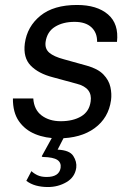

<svg xmlns="http://www.w3.org/2000/svg" viewBox="-20 -547 528 773"><path d="M215 10Q163.5 10 122 -7Q80.5 -24 56 -59.2Q31.5 -94.5 32 -150.5H114Q117 -105 147.8 -82Q178.5 -59 224.5 -59Q274 -59 306.8 -78.5Q339.5 -98 345 -138.5Q353 -193 290 -209.5L192.5 -236Q134.5 -251 103.5 -283Q72.5 -315 80 -372.5Q89.5 -440.5 142.8 -483.8Q196 -527 290 -527Q370.5 -527 414.8 -489Q459 -451 451 -378.5H371Q371.5 -415.5 348 -437.2Q324.5 -459 280 -459Q233.5 -459 201.5 -439.2Q169.5 -419.5 163.5 -378Q160 -350.5 178.5 -334.8Q197 -319 236.5 -308.5L330 -282.5Q374.5 -270 396.5 -247Q418.5 -224 424.5 -196.5Q430.5 -169 427 -143.5Q417 -72 361 -31Q305 10 215 10ZM173 206Q147 206 125 200Q103 194 86 181L106.5 142Q117 152 131.8 158.8Q146.5 165.5 168 165.5Q218 165.5 224 129Q227 107.5 210.8 96.8Q194.5 86 154.5 85Q145 85 150 78.5L196 -5H243L212 55.5Q260 57.5 275 80.8Q290 104 287 128.5Q281.5 166.5 247.8 186.2Q214 206 173 206Z"/></svg>

Font: Public Sans
Style: Italic
Weight: 400
Italic angle: -8°
Designer: The Public Sans project authors (U.S. Web Design System). Libre Franklin designed by Pablo Impallari and Rodrigo Fuenzal
Version: Version 1.008; ttfautohint (v1.8.1) -l 8 -r 50 -G 200 -x 14 